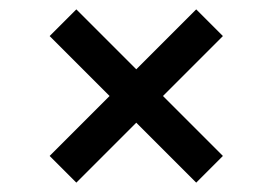

<svg xmlns="http://www.w3.org/2000/svg" viewBox="-20 -535 582 410"><path d="M86 -202 214 -330 86 -458 143 -515 271 -387 399 -515 456 -458 328 -330 456 -202 399 -145 271 -273 143 -145Z"/></svg>

Font: Orienta
Style: Regular
Weight: 400
Designer: Eduardo Rodriguez Tunni
Foundry: Eduardo Rodriguez Tunni
Version: Version 1.001